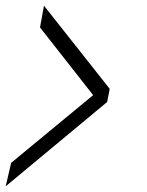

<svg xmlns="http://www.w3.org/2000/svg" viewBox="-22 -615 514 672"><path d="M132 -595 362 -304 353 -258 -2 37 17 -45 304 -282 118 -519Z"/></svg>

Font: GFS Neohellenic Rg
Style: Italic
Weight: 400
Italic angle: -12°
Designer: Takis Katsoulidis and George D. Matthiopoulos
Foundry: Takis Katsoulidis and George D. Matthiopoulos
Version: Version 1.0